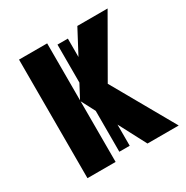

<svg xmlns="http://www.w3.org/2000/svg" viewBox="-132 -657 742 767"><g transform="rotate(-30 239.0 -273.5)"><path d="M267.1 -522V-27.8H219.2V-522ZM325.2 -546.9H464.8L314.9 -286.1L477.1 0H333L186 -279.8V0H56.2V-546.9H186V-284.2Z"/></g></svg>

Font: Open Sans Condensed
Style: Regular
Weight: 400
Width: 3
Designer: Monotype Design Team
Foundry: Monotype Imaging Inc.
Version: Version 3.000